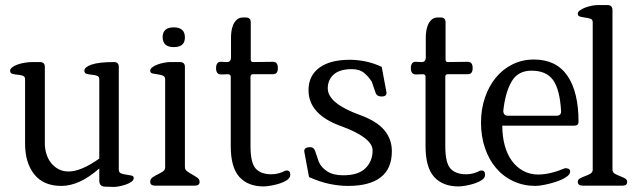

<svg xmlns="http://www.w3.org/2000/svg" viewBox="-20 -733 2541 758"><path d="M508 -30Q508 -22 499 -15.5Q490 -9 477 -4.5Q464 0 451 2.5Q438 5 430 5L396 4Q372 4 372 -20V-68Q294 1 222 1Q152 1 115.5 -44.5Q79 -90 79 -166V-420Q79 -431 70 -434Q61 -437 49.5 -438Q38 -439 29 -441.5Q20 -444 20 -454Q20 -461 28.5 -467.5Q37 -474 50 -478.5Q63 -483 78.5 -485.5Q94 -488 108 -488H137Q157 -488 157 -469V-166Q157 -146 163 -126Q169 -106 181 -90.5Q193 -75 210.5 -65.5Q228 -56 251 -56Q300 -56 372 -107V-420Q372 -431 363 -434Q354 -437 342.5 -438Q331 -439 322 -441.5Q313 -444 313 -454Q313 -468 341.5 -478Q370 -488 430 -488Q449 -488 449 -469V-63Q449 -52 458 -48.5Q467 -45 478.5 -43.5Q490 -42 499 -40Q508 -38 508 -30Z M710 -585Q710 -547 666 -547Q623 -547 622 -586Q622 -625 666 -625Q710 -625 710 -585ZM768 -15Q768 0 749 0H593Q573 0 573 -15Q573 -26 582 -32.5Q591 -39 602.5 -44.5Q614 -50 623 -56Q632 -62 632 -73V-420Q632 -431 623 -434.5Q614 -438 602.5 -439.5Q591 -441 582 -443Q573 -445 573 -454Q573 -461 581.5 -467.5Q590 -474 602.5 -478.5Q615 -483 628.5 -485.5Q642 -488 652 -488H690Q710 -488 710 -469V-74Q710 -63 719 -56.5Q728 -50 739 -44Q750 -38 759 -31.5Q768 -25 768 -15Z M1126 -43Q1126 -31 1113.5 -22.5Q1101 -14 1084 -8.5Q1067 -3 1049 0Q1031 3 1021 3Q959 3 925 -34.5Q891 -72 891 -156V-430Q891 -438 882 -440L853 -439Q833 -439 833 -464Q833 -476 838 -483Q843 -490 853 -489L872 -488Q892 -486 892 -507V-586Q892 -595 893.5 -608Q895 -621 900 -633.5Q905 -646 914.5 -655Q924 -664 940 -664H950Q970 -664 970 -645V-498Q970 -488 979 -488L1058 -489Q1077 -489 1077 -464Q1077 -440 1058 -440H979Q969 -440 969 -430V-156Q969 -90 989.5 -67.5Q1010 -45 1051 -45Q1080 -45 1106 -59Q1108 -59 1109 -59.5Q1110 -60 1112 -60Q1126 -60 1126 -43Z M1527 -136Q1527 -67 1483 -33Q1439 1 1354 1Q1319 1 1280.5 -7Q1242 -15 1200 -34L1181 -136Q1181 -152 1205 -152Q1219 -152 1224 -137L1239 -93Q1249 -71 1272.5 -56Q1296 -41 1335 -41Q1395 -41 1423 -69Q1451 -97 1451 -139Q1451 -190 1324 -236Q1198 -282 1198 -377Q1198 -434 1240.5 -465.5Q1283 -497 1361 -497Q1391 -497 1423 -490.5Q1455 -484 1487 -469L1506 -367Q1506 -352 1487 -352Q1468 -352 1463 -366L1448 -410Q1434 -432 1416.5 -446Q1399 -460 1369 -460Q1321 -460 1297.5 -439Q1274 -418 1274 -384Q1274 -325 1401 -279Q1467 -255 1497 -219.5Q1527 -184 1527 -136Z M1895 -43Q1895 -31 1882.5 -22.5Q1870 -14 1853 -8.5Q1836 -3 1818 0Q1800 3 1790 3Q1728 3 1694 -34.5Q1660 -72 1660 -156V-430Q1660 -438 1651 -440L1622 -439Q1602 -439 1602 -464Q1602 -476 1607 -483Q1612 -490 1622 -489L1641 -488Q1661 -486 1661 -507V-586Q1661 -595 1662.5 -608Q1664 -621 1669 -633.5Q1674 -646 1683.5 -655Q1693 -664 1709 -664H1719Q1739 -664 1739 -645V-498Q1739 -488 1748 -488L1827 -489Q1846 -489 1846 -464Q1846 -440 1827 -440H1748Q1738 -440 1738 -430V-156Q1738 -90 1758.5 -67.5Q1779 -45 1820 -45Q1849 -45 1875 -59Q1877 -59 1878 -59.5Q1879 -60 1881 -60Q1895 -60 1895 -43Z M2264 -252Q2264 -237 2248 -237H1963Q1963 -195 1972.5 -159.5Q1982 -124 2000.5 -98.5Q2019 -73 2045.5 -58.5Q2072 -44 2105 -44Q2151 -44 2211 -69Q2231 -69 2231 -56Q2231 -44 2214.5 -33.5Q2198 -23 2175.5 -15.5Q2153 -8 2130 -3.5Q2107 1 2095 1Q2047 1 2007 -17.5Q1967 -36 1938.5 -69.5Q1910 -103 1894.5 -149Q1879 -195 1879 -249Q1879 -302 1894.5 -347.5Q1910 -393 1937.5 -426.5Q1965 -460 2003.5 -479Q2042 -498 2088 -498Q2176 -498 2220 -434Q2264 -370 2264 -252ZM2195 -296Q2190 -380 2163.5 -417Q2137 -454 2078 -454Q2025 -454 2000 -411.5Q1975 -369 1967 -296Q1967 -276 1986 -276H2176Q2197 -276 2195 -296Z M2456 -15Q2456 0 2437 0H2281Q2261 0 2261 -15Q2261 -24 2270 -29Q2279 -34 2290.5 -38Q2302 -42 2311 -47.5Q2320 -53 2320 -63V-645Q2320 -656 2311 -659Q2302 -662 2290.5 -663.5Q2279 -665 2270 -667.5Q2261 -670 2261 -679Q2261 -686 2270 -692.5Q2279 -699 2291.5 -703.5Q2304 -708 2317 -710.5Q2330 -713 2339 -713H2378Q2398 -713 2398 -693V-63Q2398 -53 2407 -47.5Q2416 -42 2427 -38Q2438 -34 2447 -29Q2456 -24 2456 -15Z"/></svg>

Font: Jura
Style: Regular
Weight: 400
Designer: Ed Merritt
Foundry: Ten by Twenty
Version: Version 1.007